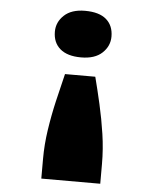

<svg xmlns="http://www.w3.org/2000/svg" viewBox="-52 -586 669 821"><g transform="rotate(5 282.0 -175.5)"><path d="M348 -264Q362 -210 376 -148.5Q390 -87 399.5 -23Q409 41 409 105V190H156V105Q156 44 165.5 -19.5Q175 -83 189.5 -145.5Q204 -208 218 -264ZM280 -541Q341 -541 371.5 -514.5Q402 -488 402 -441Q402 -400 370.5 -370.5Q339 -341 280 -341Q221 -341 190 -367.5Q159 -394 159 -441Q159 -482 190.5 -511.5Q222 -541 280 -541Z"/></g></svg>

Font: Lexend Mega Black
Style: Regular
Weight: 900
Version: Version 1.007